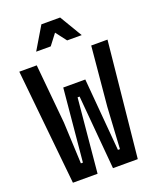

<svg xmlns="http://www.w3.org/2000/svg" viewBox="-184 -1146 1018 1252"><g transform="rotate(-20 325.0 -520.5)"><path d="M140 -800 179 -389 192 -101H206L253 -605H406L449 -101H463L480 -389L518 -800H631L550 0H378L333 -513H319L271 0H100L19 -800ZM167 -885 260 -1041H390L483 -885H382L291 -1004H359L268 -885Z"/></g></svg>

Font: Martian Mono SemiCondensed Medium
Style: Regular
Weight: 500
Width: 4
Designer: Roman Shamin
Foundry: Evil Martians
Version: Version 1.000